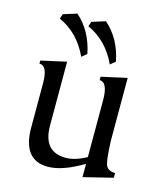

<svg xmlns="http://www.w3.org/2000/svg" viewBox="-110 -799 763 897"><g transform="rotate(15 271.5 -351.0)"><path d="M373.5 14.6V-49.8Q274.4 9.8 203.6 9.8Q82 9.8 82 -147.9V-361.8Q82 -445.8 42 -445.8V-460.4L164.6 -487.8V-179.7Q164.6 -52.2 273.9 -52.2Q318.8 -52.2 373.5 -82.5V-357.9Q373.5 -443.4 334 -443.8L333.5 -460.4L457.5 -487.8V-186Q460.4 -99.6 469 -71.8Q477.5 -43.9 515.6 -43V-20.5ZM222.2 -526.9Q174.3 -630.9 79.6 -673.3L87.4 -696.8L152.8 -717.3Q225.6 -653.8 246.6 -546.9ZM360.4 -526.9Q312.5 -630.9 217.8 -673.3L225.6 -696.8L291 -717.3Q363.8 -653.8 384.8 -546.9Z"/></g></svg>

Font: Almanac
Style: Regular
Weight: 400
Designer: Eden's Almanac
Version: Version 3.501;March 28, 2021;FontCreator 13.0.0.2683 64-bit